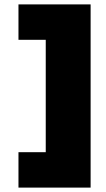

<svg xmlns="http://www.w3.org/2000/svg" viewBox="-20 -731 484 873"><path d="M392 122H64V-39H188V-550H64V-711H392Z"/></svg>

Font: Ysabeau Black
Style: Regular
Weight: 900
Designer: Christian Thalmann (Catharsis Fonts)
Version: Version 0.003